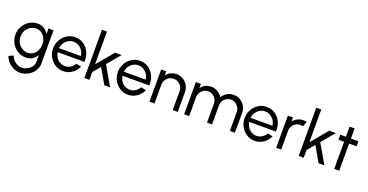

<svg xmlns="http://www.w3.org/2000/svg" viewBox="-37 -1652 5374 2804"><g transform="rotate(20 2650.0 -250.0)"><path d="M453.5 -500H531.5V17Q531.5 66 510.5 108.2Q489.5 150.5 453.8 182.5Q418 214.5 372.5 232.2Q327 250 277.5 250Q225.5 250 177.2 226.8Q129 203.5 93 164.2Q57 125 41 77L112.5 44Q122 80 147.2 108.8Q172.5 137.5 207 154.5Q241.5 171.5 277.5 171.5Q322.5 171.5 362.8 150.8Q403 130 428.2 95Q453.5 60 453.5 17V-87Q428 -42.5 385 -14.8Q342 13 285 13Q215 13 157 -22.5Q99 -58 64.5 -117.8Q30 -177.5 30 -250Q30 -323 64.5 -382.8Q99 -442.5 157 -478Q215 -513.5 285 -513.5Q342 -513.5 385 -485.8Q428 -458 453.5 -413.5ZM286 -62.5Q335.5 -62.5 372.2 -88.2Q409 -114 429 -156.8Q449 -199.5 449 -250Q449 -301.5 428.8 -344Q408.5 -386.5 371.8 -412.2Q335 -438 286 -438Q237 -438 197 -412.8Q157 -387.5 133.2 -344.8Q109.5 -302 109.5 -250Q109.5 -198 133.5 -155.2Q157.5 -112.5 197.8 -87.5Q238 -62.5 286 -62.5Z M865.5 13Q796.5 13 739.8 -22.5Q683 -58 649.2 -117.8Q615.5 -177.5 615.5 -250Q615.5 -323 649.2 -383Q683 -443 739.8 -478.5Q796.5 -514 865.5 -514Q940.5 -514 998.2 -475Q1056 -436 1087.2 -369.5Q1118.5 -303 1113 -221H698.5Q704.5 -176.5 727.5 -141.2Q750.5 -106 786.2 -85.8Q822 -65.5 865.5 -65Q912.5 -65 950.8 -89.5Q989 -114 1012.5 -156.5L1091.5 -138Q1061.5 -71.5 1001 -29.2Q940.5 13 865.5 13ZM696 -283H1034.5Q1030.5 -327 1007 -363.5Q983.5 -400 946.5 -422Q909.5 -444 865.5 -444Q821.5 -444 784.8 -422.5Q748 -401 724.8 -364.5Q701.5 -328 696 -283Z M1592.5 0H1503L1367 -234.5L1271.5 -120.5V0H1193.5V-750H1271.5V-242L1488 -500H1589.5L1420 -298Z M1872.5 13Q1803.5 13 1746.8 -22.5Q1690 -58 1656.2 -117.8Q1622.5 -177.5 1622.5 -250Q1622.5 -323 1656.2 -383Q1690 -443 1746.8 -478.5Q1803.5 -514 1872.5 -514Q1947.5 -514 2005.2 -475Q2063 -436 2094.2 -369.5Q2125.5 -303 2120 -221H1705.5Q1711.5 -176.5 1734.5 -141.2Q1757.5 -106 1793.2 -85.8Q1829 -65.5 1872.5 -65Q1919.5 -65 1957.8 -89.5Q1996 -114 2019.5 -156.5L2098.5 -138Q2068.5 -71.5 2008 -29.2Q1947.5 13 1872.5 13ZM1703 -283H2041.5Q2037.5 -327 2014 -363.5Q1990.5 -400 1953.5 -422Q1916.5 -444 1872.5 -444Q1828.5 -444 1791.8 -422.5Q1755 -401 1731.8 -364.5Q1708.5 -328 1703 -283Z M2643.5 -310.5V0H2565.5V-293.5Q2565.5 -333 2546.5 -365Q2527.5 -397 2495.2 -416Q2463 -435 2424 -435Q2385 -435 2353 -416Q2321 -397 2301.8 -365Q2282.5 -333 2282.5 -293.5V0H2204.5V-500H2282.5V-435Q2309 -471 2350.2 -492.5Q2391.5 -514 2440 -514Q2496.5 -514 2542.8 -486.5Q2589 -459 2616.2 -413Q2643.5 -367 2643.5 -310.5Z M2743.5 0V-500H2821.5V-435Q2848 -471 2889.2 -492.5Q2930.5 -514 2979 -514Q3035 -514 3081.2 -486.5Q3127.5 -459 3154 -414.5Q3180.5 -459 3226.5 -486.5Q3272.5 -514 3328.5 -514Q3385 -514 3431 -486.5Q3477 -459 3504.5 -413Q3532 -367 3532 -310.5V0H3454V-292.5Q3454 -331 3435.2 -363.2Q3416.5 -395.5 3385.2 -415.2Q3354 -435 3315.5 -435Q3277.5 -435 3246 -416.5Q3214.5 -398 3195.8 -366Q3177 -334 3177 -292.5V0H3099V-292.5Q3099 -334 3080.2 -366Q3061.5 -398 3030 -416.5Q2998.5 -435 2960 -435Q2922 -435 2890.5 -415.2Q2859 -395.5 2840.2 -363.2Q2821.5 -331 2821.5 -292.5V0Z M3842 13Q3773 13 3716.2 -22.5Q3659.5 -58 3625.8 -117.8Q3592 -177.5 3592 -250Q3592 -323 3625.8 -383Q3659.5 -443 3716.2 -478.5Q3773 -514 3842 -514Q3917 -514 3974.8 -475Q4032.5 -436 4063.8 -369.5Q4095 -303 4089.5 -221H3675Q3681 -176.5 3704 -141.2Q3727 -106 3762.8 -85.8Q3798.5 -65.5 3842 -65Q3889 -65 3927.2 -89.5Q3965.5 -114 3989 -156.5L4068 -138Q4038 -71.5 3977.5 -29.2Q3917 13 3842 13ZM3672.5 -283H4011Q4007 -327 3983.5 -363.5Q3960 -400 3923 -422Q3886 -444 3842 -444Q3798 -444 3761.2 -422.5Q3724.5 -401 3701.2 -364.5Q3678 -328 3672.5 -283Z M4174 0V-500H4252V-435Q4278.5 -471 4319.8 -492.5Q4361 -514 4409.5 -514Q4439.5 -514 4465.5 -506.5L4434 -428.5Q4416 -435 4393.5 -435Q4354.5 -435 4322.5 -416Q4290.5 -397 4271.2 -365Q4252 -333 4252 -293.5V0Z M4922.5 0H4833L4697 -234.5L4601.5 -120.5V0H4523.5V-750H4601.5V-242L4818 -500H4919.5L4750 -298Z M5270 -422H5154L5153.5 0H5075.5L5076 -422H4988V-500H5076L5075.5 -657H5153.5L5154 -500H5270Z"/></g></svg>

Font: Urbanist
Style: Regular
Weight: 400
Designer: Corey Hu
Foundry: Corey Hu
Version: Version 1.330; ttfautohint (v1.8.4.7-5d5b)